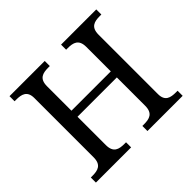

<svg xmlns="http://www.w3.org/2000/svg" viewBox="-165 -918 1122 1122"><g transform="rotate(-45 396.5 -357.0)"><path d="M38 0H329V-42H316C271 -42 234 -51 234 -114V-348H559V-114C559 -51 522 -42 477 -42H464V0H755V-42H742C698 -42 660 -50 660 -109V-600C660 -663 697 -672 742 -672H755V-714H464V-672H477C522 -672 559 -663 559 -600V-398H234V-600C234 -663 271 -672 316 -672H329V-714H38V-672H51C95 -672 133 -663 133 -604V-114C133 -51 96 -42 51 -42H38Z"/></g></svg>

Font: Noto Fangsong KSS Vertical
Style: Regular
Weight: 400
Designer: LIU Zhao, ZHANG Congyu, Kushim JIANG
Foundry: Guyu Beijing Co. Ltd.
Version: Version 1.000;November 16, 2022;FontCreator 11.5.0.2427 64-b